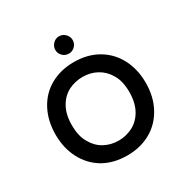

<svg xmlns="http://www.w3.org/2000/svg" viewBox="-153 -783 901 926"><g transform="rotate(-30 297.0 -320.5)"><path d="M249 -603.5Q249 -623 263.2 -637.7Q277.3 -652.3 296.9 -652.3Q317.4 -652.3 331.5 -637.7Q345.7 -623 345.7 -603.5Q345.7 -584 331.5 -569.8Q317.4 -555.7 296.9 -555.7Q277.3 -555.7 263.2 -569.8Q249 -584 249 -603.5ZM165 -21.5Q108.4 -54.7 77.1 -114.3Q45.9 -173.8 45.9 -249Q45.9 -325.2 77.1 -384.8Q108.4 -444.3 165.5 -476.6Q222.7 -508.8 296.9 -508.8Q371.1 -508.8 427.7 -476.6Q485.4 -443.4 516.6 -384.3Q547.9 -325.2 547.9 -249Q547.9 -172.9 516.6 -114.3Q484.4 -53.7 427.2 -21.5Q370.1 10.7 296.9 10.7Q221.7 10.7 165 -21.5ZM374 -90.8Q412.1 -110.4 434.6 -150.9Q457 -191.4 457 -250Q457 -311.5 433.6 -349.6Q412.1 -386.7 376.5 -406.2Q340.8 -425.8 296.9 -425.8Q256.8 -425.8 219.7 -408.2Q181.6 -388.7 159.2 -348.6Q136.7 -308.6 136.7 -250Q136.7 -187.5 160.2 -149.4Q181.6 -111.3 217.3 -91.8Q252.9 -72.3 296.9 -72.3Q336.9 -72.3 374 -90.8Z"/></g></svg>

Font: YuPearl-Regular
Style: Regular
Weight: 400
Designer: Max Yao
Foundry: Max-Everyday
Version: Version 1.011; ttfautohint (v1.8.3)